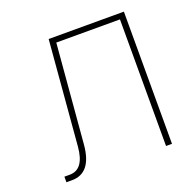

<svg xmlns="http://www.w3.org/2000/svg" viewBox="-125 -840 984 969"><g transform="rotate(-20 367.0 -355.0)"><path d="M71 0V-30H100Q177 -30 187 -149L234 -710H638V0H606V-680H264L219 -147Q206 0 101 0Z"/></g></svg>

Font: Geist Thin
Style: Regular
Weight: 400
Designer: Basement.studio, Andrés Briganti, Mateo Zaragoza
Foundry: Basement.studio, Vercel, Andrés Briganti, Guido Ferreyra, Mateo Zaragoza
Version: Version 1.401